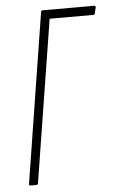

<svg xmlns="http://www.w3.org/2000/svg" viewBox="-50 -690 439 725"><g transform="rotate(-5 170.0 -327.5)"><path d="M36 0Q30 0 31 -6L133 -649Q134 -655 140 -655H334Q341 -655 340 -649L335 -627Q334 -621 329 -621H163L65 -6Q64 0 58 0Z"/></g></svg>

Font: Sofia Sans Extra Condensed ExtraLight
Style: Italic
Weight: 250
Italic angle: -9°
Version: Version 4.100